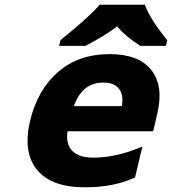

<svg xmlns="http://www.w3.org/2000/svg" viewBox="-20 -786 731 816"><path d="M294 -335H498Q506 -382 486 -408.5Q466 -435 419 -435Q329 -435 294 -335ZM554 -32 550 -30Q463 10 340 10Q199 10 138 -63.5Q77 -137 107 -269Q138 -402 225.5 -479Q313 -556 446 -556Q569 -556 622.5 -489Q676 -422 649 -306L631 -228H267Q259 -174 287 -145Q315 -116 376 -116Q470 -116 572 -158L585 -163ZM596 -766 597 -762Q619 -704 689 -617L691 -615L685 -591H576L575 -592Q511 -633 478 -674Q432 -638 345 -592L342 -591H231L237 -615L239 -617Q360 -715 400 -762L403 -766Z"/></svg>

Font: Passageway
Style: BdIt
Weight: 700
Foundry: Ascender Corporation
Version: Version 1.11